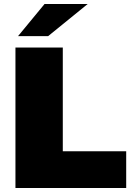

<svg xmlns="http://www.w3.org/2000/svg" viewBox="-20 -937 657 957"><path d="M57 0V-700H293V-183H609V0ZM70 -757 202 -917H417L220 -757Z"/></svg>

Font: Montserrat Thin Black
Style: Regular
Weight: 900
Version: Version 9.000